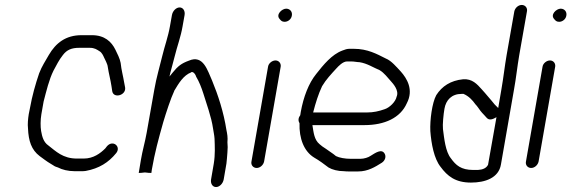

<svg xmlns="http://www.w3.org/2000/svg" viewBox="-20 -724 2307 775"><path d="M481 -392C477 -417 470 -441 467 -470C464 -487 453 -509 446 -523C430 -556 402 -582 351 -582H309C245 -582 205 -550 177 -502C163 -477 149 -457 138 -428C123 -384 110 -338 101 -288L96 -263C93 -244 91 -222 93 -206C95 -155 107 -119 140 -94C151 -86 172 -70 183 -64L196 -56C201 -52 208 -50 214 -48C231 -39 255 -33 281 -33H309C315 -33 320 -33 326 -34C380 -44 418 -68 449 -106C470 -132 436 -161 412 -134L405 -125C385 -105 357 -84 318 -84H290C234 -84 206 -113 175 -137C156 -150 150 -172 146 -195C143 -213 143 -239 147 -263L156 -314C167 -356 178 -403 196 -439C208 -461 218 -482 234 -502C250 -523 269 -531 300 -531H342C362 -531 371 -524 382 -517C391 -512 397 -499 400 -492C403 -485 414 -466 415 -454C419 -427 426 -403 430 -376L433 -356C438 -325 490 -339 485 -371ZM467 -469V-470ZM138 -423ZM325 -29ZM414 -449Z M591 -26 593 -40C605 -109 619 -160 639 -231C650 -268 670 -329 683 -356V-357C701 -387 720 -420 752 -432V-433H757C766 -430 770 -420 772 -414C784 -394 793 -371 801 -346C812 -309 833 -254 840 -205C842 -190 845 -180 846 -164C847 -134 849 -101 843 -64L832 0C829 17 838 31 852 31C866 31 880 17 883 0L894 -64C895 -70 895 -77 896 -84C897 -98 899 -117 899 -130L898 -150C900 -169 897 -185 894 -199C883 -271 860 -341 836 -399C818 -438 801 -505 742 -479C712 -468 698 -457 677 -431L664 -415L668 -432C673 -453 681 -478 685 -496C695 -537 710 -576 717 -618L725 -663C728 -680 719 -694 705 -694C691 -694 677 -680 674 -663L666 -618C659 -577 644 -536 635 -498C625 -456 611 -410 603 -363L572 -188C565 -149 555 -116 549 -80L540 -26C543 -26 553 -26 565 -28C577 -26 586 -26 591 -26ZM661 -594ZM634 -212V-213ZM899 -130ZM836 -399Z M995 -72C992 -58 1002 -46 1016 -46C1030 -46 1043 -58 1046 -72L1113 -455C1115 -468 1106 -480 1092 -480C1078 -480 1064 -468 1062 -455ZM1129 -636C1143 -636 1156 -647 1158 -661C1161 -676 1151 -689 1135 -689C1118 -689 1092 -665 1109 -647C1114 -641 1118 -636 1129 -636Z M1431 -473C1463 -468 1487 -451 1512 -441C1531 -430 1545 -410 1558 -396C1566 -387 1592 -359 1581 -334C1577 -313 1552 -289 1532 -283C1509 -275 1488 -270 1460 -270H1244C1254 -309 1265 -344 1280 -376C1296 -403 1317 -425 1337 -447C1346 -457 1364 -476 1381 -476H1397C1410 -476 1421 -473 1431 -473ZM1189 -227C1187 -165 1207 -113 1248 -88C1269 -76 1289 -61 1306 -48C1321 -39 1344 -33 1368 -33C1376 -32 1382 -32 1386 -32H1426C1465 -32 1494 -50 1521 -67C1535 -76 1539 -92 1533 -103C1521 -126 1494 -106 1476 -95C1466 -88 1449 -83 1435 -83H1395C1373 -83 1350 -87 1336 -94L1326 -102C1318 -108 1303 -118 1296 -123L1281 -133C1277 -136 1274 -139 1270 -142C1248 -160 1246 -189 1241 -219H1451C1532 -219 1596 -248 1622 -307C1651 -362 1622 -408 1598 -435C1581 -453 1560 -479 1537 -488C1501 -506 1464 -527 1408 -527H1390C1381 -527 1372 -524 1362 -520C1319 -504 1286 -463 1256 -425C1226 -388 1205 -333 1194 -272L1192 -259C1185 -250 1182 -238 1189 -227ZM1201 -146ZM1476 -95ZM1379 -84ZM1270 -142ZM1444 -524H1445ZM1532 -282Z M2107 -678C2110 -692 2100 -704 2086 -704C2072 -704 2059 -692 2056 -678L2025 -502C2017 -456 2012 -409 2004 -364L1991 -288L1977 -302C1971 -309 1966 -315 1963 -319L1951 -333C1942 -344 1933 -354 1924 -364C1906 -384 1886 -407 1849 -404C1799 -399 1764 -376 1741 -340C1724 -309 1715 -239 1717 -195C1721 -143 1732 -84 1758 -51C1786 -13 1818 13 1881 13C1939 13 1993 -6 2002 -60L2055 -364C2063 -407 2068 -456 2076 -502ZM1909 -38H1890C1841 -38 1820 -57 1800 -85C1778 -112 1773 -165 1768 -203C1766 -221 1770 -262 1774 -285C1780 -320 1803 -345 1843 -345H1851C1872 -336 1887 -320 1899 -303C1903 -299 1906 -295 1909 -291L1919 -277C1923 -272 1928 -266 1935 -259L1944 -249C1955 -236 1970 -243 1984 -251L1950 -59C1943 -45 1928 -39 1909 -38ZM1740 -338ZM1725 -293Z M2103 -72C2100 -58 2110 -46 2124 -46C2138 -46 2151 -58 2154 -72L2221 -455C2223 -468 2214 -480 2200 -480C2186 -480 2172 -468 2170 -455ZM2237 -636C2251 -636 2264 -647 2266 -661C2269 -676 2259 -689 2243 -689C2226 -689 2200 -665 2217 -647C2222 -641 2226 -636 2237 -636Z"/></svg>

Font: Blanket
Style: LightObl
Weight: 300
Foundry: Cannot Into Space Fonts
Version: Version 0.9